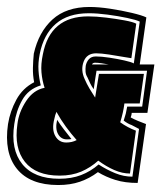

<svg xmlns="http://www.w3.org/2000/svg" viewBox="-27 -529 463 551"><path d="M140 2Q59 2 21.5 -44.5Q-16 -91 -4 -173Q2 -210 20 -243Q38 -276 71 -293Q67 -313 67.5 -334.5Q68 -356 70 -375Q84 -437 123.5 -473Q163 -509 230 -509Q256 -509 289 -504Q322 -499 351.5 -492Q381 -485 393 -479L374 -344H416L396 -205H351Q351 -200 348 -192Q357 -187 369 -182Q381 -177 392 -173L368 -4Q332 -4 304.5 -12.5Q277 -21 254 -35Q230 -17 202.5 -7.5Q175 2 140 2ZM143 -16Q178 -16 205.5 -26.5Q233 -37 256 -57Q279 -42 303.5 -32Q328 -22 353 -22L372 -159L351 -170Q345 -172 339 -175.5Q333 -179 328 -183L334 -203Q335 -208 336 -213Q337 -218 338 -223H381L395 -326H250Q248 -315 246 -301Q244 -287 242 -273Q236 -281 232 -289.5Q228 -298 224 -307Q219 -315 218.5 -323.5Q218 -332 219 -340Q221 -351 228 -359Q235 -367 248 -367Q264 -367 287 -363.5Q310 -360 330 -355.5Q350 -351 357 -347L374 -467Q364 -472 338 -477.5Q312 -483 282 -487Q252 -491 228 -491Q168 -491 133 -460.5Q98 -430 87 -374Q82 -349 83.5 -326.5Q85 -304 90 -284Q54 -273 36.5 -241.5Q19 -210 14 -173Q3 -100 37 -58Q71 -16 143 -16ZM144 -25Q76 -25 44.5 -64.5Q13 -104 23 -173Q27 -207 48 -239Q69 -271 101 -277Q94 -298 92 -321.5Q90 -345 96 -373Q117 -482 226 -482Q249 -482 277.5 -478.5Q306 -475 330.5 -470.5Q355 -466 364 -461L350 -362Q348 -362 328.5 -365.5Q309 -369 286 -372.5Q263 -376 249 -376Q222 -376 213 -352Q204 -328 216 -302Q222 -288 230 -274.5Q238 -261 246 -249L257 -317H386L374 -232H330Q327 -207 318 -178Q339 -163 363 -154L346 -31Q324 -31 301 -41Q278 -51 255 -68Q233 -48 206 -36.5Q179 -25 144 -25ZM237 -344H285Q274 -346 264 -347.5Q254 -349 246 -349Q239 -349 237 -344ZM163 -120Q180 -120 193 -127Q177 -145 162 -165.5Q147 -186 135 -208Q133 -203 131.5 -198.5Q130 -194 129 -188Q121 -158 131.5 -139Q142 -120 163 -120ZM165 -129Q148 -129 139.5 -144.5Q131 -160 137 -185Q146 -171 156.5 -157.5Q167 -144 178 -130Q175 -129 165 -129Z"/></svg>

Font: Alumni Sans Collegiate One
Style: Italic
Weight: 400
Italic angle: -8°
Designer: Robert E. Leuschke
Foundry: Robert E. Leuschke
Version: Version 1.100